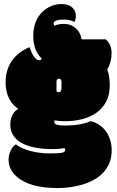

<svg xmlns="http://www.w3.org/2000/svg" viewBox="-20 -766 591 972"><path d="M291.5 -350.1Q291.5 -367.7 278.3 -367.7Q266.1 -367.7 266.1 -353V-302.7Q270.5 -299.3 276.9 -299.3Q280.8 -299.3 283.9 -300.8Q287.1 -302.2 288.6 -305.2Q291.5 -311 291.5 -326.7ZM251.5 -647Q251.5 -642.6 255.4 -635.7Q273.4 -645 304.2 -645Q321.8 -645 336.9 -639.2Q352.1 -633.3 363.8 -623Q375.5 -612.8 383.1 -598.4Q390.6 -584 393.1 -566.9H515.6Q544.9 -541.5 544.9 -496.1Q544.9 -451.7 522.9 -414.1Q535.6 -381.3 535.6 -334Q535.6 -284.7 516.8 -250.2Q498 -215.8 466.6 -194.1Q435.1 -172.4 394.3 -162.4Q353.5 -152.3 309.6 -152.3Q278.3 -152.3 256.3 -156.7Q254.9 -152.3 254.9 -148.4Q254.9 -137.7 270.3 -134Q285.6 -130.4 309.6 -130.4Q386.7 -130.4 439.5 -152.8Q465.8 -146 485.6 -131.6Q505.4 -117.2 518.6 -97.9Q531.7 -78.6 538.6 -54.7Q545.4 -30.8 545.4 -4.9Q545.4 31.7 533.4 59.8Q521.5 87.9 501.2 109.1Q481 130.4 453.9 145Q426.8 159.7 396.2 168.7Q365.7 177.7 333.7 181.9Q301.8 186 271.5 186Q149.9 186 84.5 143.1Q23.4 104 23.4 41.5Q23.4 31.7 25.9 20.5Q28.3 9.3 33 -1.5Q37.6 -12.2 44.7 -21.2Q51.8 -30.3 60.5 -35.2Q75.2 -22.9 96.7 -14.2Q118.2 -5.4 141.6 0.2Q165 5.9 188.2 8.3Q211.4 10.7 230.5 10.7Q279.8 10.7 295.4 6.8Q309.6 2.9 309.6 -6.8Q309.6 -11.7 306.6 -16.6Q281.2 -11.2 245.6 -11.2Q225.6 -11.2 201.7 -12.9Q177.7 -14.6 154.1 -19.5Q130.4 -24.4 108.4 -33.2Q86.4 -42 69.6 -55.7Q52.7 -69.3 42.5 -88.9Q32.2 -108.4 32.2 -135.3Q32.2 -160.6 42.2 -182.4Q52.2 -204.1 72.8 -214.8Q59.6 -223.1 47.9 -235.6Q36.1 -248 27.3 -264.9Q18.6 -281.7 13.4 -302.5Q8.3 -323.2 8.3 -348.1Q8.3 -412.1 40 -457.8Q71.8 -503.4 129.4 -527.3Q131.8 -521 136.2 -509.8Q140.6 -498.5 147 -487.5Q153.3 -476.6 161.1 -468.8Q168.9 -460.9 177.7 -460.9Q182.6 -460.9 186 -463.4Q189.5 -465.8 191.4 -469.7Q148.4 -509.8 148.4 -585Q148.4 -659.7 193.8 -705.1Q235.8 -745.6 293 -745.6Q310.5 -745.6 323.7 -741Q336.9 -736.3 345.7 -728.3Q354.5 -720.2 359.1 -709.7Q363.8 -699.2 363.8 -688Q363.8 -664.6 357.4 -655.3Q330.6 -667 304.7 -667Q251.5 -667 251.5 -647Z"/></svg>

Font: Modak sl
Style: Regular
Weight: 400
Designer: Sarang Kulkarni, Maithili Shingre, Noopur Datye
Foundry: Ek Type
Version: Version 1.036;PS Version 1.000;hotconv 1.0.79;makeotf.lib2.5